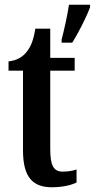

<svg xmlns="http://www.w3.org/2000/svg" viewBox="-20 -780 400 810"><path d="M240 -613V-600H285C311 -642 345 -708 360 -750V-760H271C264 -713 251 -656 240 -613ZM199 10C249 10 285 -1 303 -10V-65C285 -59 266 -56 244 -56C205 -56 192 -84 192 -151V-482H295V-536H192V-659H129C121 -608 109 -582 93 -562C77 -541 53 -525 16 -521V-482H77V-146C77 -30 120 10 199 10Z"/></svg>

Font: Noto Serif Hebrew ExtraCondensed SemiBold
Style: Regular
Weight: 600
Width: 2
Designer: Monotype Design Team
Foundry: Monotype Imaging Inc.
Version: Version 2.004